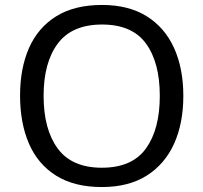

<svg xmlns="http://www.w3.org/2000/svg" viewBox="-20 -745 821 775"><path d="M720 -358Q720 -247 682.5 -164.5Q645 -82 572 -36Q499 10 391 10Q280 10 206.5 -36Q133 -82 97 -165Q61 -248 61 -359Q61 -469 97 -551Q133 -633 206.5 -679Q280 -725 392 -725Q499 -725 572 -679.5Q645 -634 682.5 -551.5Q720 -469 720 -358ZM156 -358Q156 -223 213 -145.5Q270 -68 391 -68Q513 -68 569 -145.5Q625 -223 625 -358Q625 -493 569 -569.5Q513 -646 392 -646Q271 -646 213.5 -569.5Q156 -493 156 -358Z"/></svg>

Font: Noto Sans Marchen
Style: Regular
Weight: 400
Designer: Monotype Design Team
Foundry: Monotype Imaging Inc.
Version: Version 2.003; ttfautohint (v1.8.4.7-5d5b)